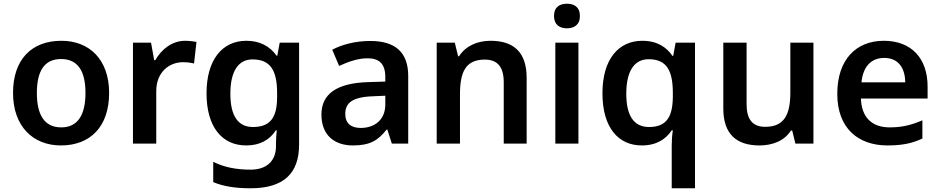

<svg xmlns="http://www.w3.org/2000/svg" viewBox="-20 -771 5049 1031"><path d="M566 -272C566 -451 460 -552 310 -552C149 -552 50 -451 50 -272C50 -92 158 10 307 10C466 10 566 -92 566 -272ZM178 -272C178 -388 217 -454 308 -454C399 -454 439 -388 439 -272C439 -156 399 -87 309 -87C217 -87 178 -156 178 -272Z M974 -552C903 -552 846 -505 814 -448H808L791 -542H694V0H819V-281C819 -386 891 -437 962 -437C986 -437 1006 -434 1022 -430L1035 -546C1020 -549 994 -552 974 -552Z M1303 -552C1171 -552 1089 -447 1089 -270C1089 -91 1171 10 1302 10C1376 10 1428 -20 1461 -71H1466C1464 -53 1462 -20 1462 -4V14C1462 93 1412 140 1326 140C1245 140 1182 126 1125 98V207C1180 230 1244 240 1326 240C1503 240 1586 160 1586 6V-542H1482L1469 -472H1465C1429 -523 1375 -552 1303 -552ZM1336 -452C1430 -452 1468 -396 1468 -271V-250C1468 -138 1430 -89 1338 -89C1258 -89 1217 -149 1217 -268C1217 -387 1259 -452 1336 -452Z M1969 -551C1888 -551 1817 -532 1764 -504L1801 -417C1849 -439 1902 -458 1953 -458C2013 -458 2049 -432 2049 -357V-333L1957 -330C1789 -325 1706 -267 1706 -156C1706 -43 1778 10 1875 10C1966 10 2009 -16 2056 -75H2060L2084 0H2172V-364C2172 -490 2102 -551 1969 -551ZM1982 -254 2049 -257V-210C2049 -127 1991 -84 1917 -84C1867 -84 1834 -107 1834 -159C1834 -217 1870 -250 1982 -254Z M2614 -552C2543 -552 2480 -524 2445 -469H2440L2422 -542H2325V0H2450V-265C2450 -385 2481 -451 2583 -451C2653 -451 2685 -410 2685 -329V0H2808V-353C2808 -492 2737 -552 2614 -552Z M3025 -751C2986 -751 2955 -734 2955 -685C2955 -637 2986 -619 3025 -619C3062 -619 3094 -637 3094 -685C3094 -734 3062 -751 3025 -751ZM3086 -542H2962V0H3086Z M3587 11V240H3712V-542H3608L3595 -471H3591C3560 -516 3511 -552 3429 -552C3303 -552 3215 -455 3215 -270C3215 -85 3301 10 3426 10C3508 10 3557 -26 3587 -71H3593C3589 -47 3587 -14 3587 11ZM3465 -89C3382 -89 3343 -152 3343 -268C3343 -383 3382 -453 3463 -453C3562 -453 3593 -389 3593 -271V-251C3592 -142 3558 -89 3465 -89Z M4348 -542H4224V-276C4224 -156 4192 -90 4089 -90C4020 -90 3989 -131 3989 -212V-542H3864V-188C3864 -50 3936 10 4058 10C4127 10 4192 -14 4227 -70H4234L4251 0H4348Z M4726 -552C4577 -552 4476 -451 4476 -267C4476 -82 4588 10 4746 10C4827 10 4879 -2 4933 -27V-125C4875 -100 4825 -87 4757 -87C4660 -87 4606 -143 4603 -242H4961V-306C4961 -460 4872 -552 4726 -552ZM4728 -460C4804 -460 4840 -406 4841 -329H4606C4614 -413 4658 -460 4728 -460Z"/></svg>

Font: Noto Sans Syriac SemiBold
Style: Regular
Weight: 600
Designer: Patrick Giasson and the Monotype Design Team
Foundry: Monotype Imaging Inc.
Version: Version 3.000